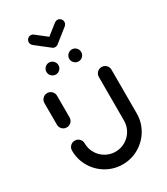

<svg xmlns="http://www.w3.org/2000/svg" viewBox="-202 -912 872 1003"><g transform="rotate(-30 234.0 -410.5)"><path d="M77 -311.9Q61.1 -311.9 50 -323Q38.9 -334.1 38.9 -350V-480.4Q38.9 -496.3 50 -507.4Q61.1 -518.5 77 -518.5Q93 -518.5 104.1 -507.4Q115.2 -496.3 115.2 -480.4V-350Q115.2 -334.1 104.1 -323Q93 -311.9 77 -311.9ZM391.5 -494.4Q407.4 -494.4 418.5 -483.3Q429.6 -472.2 429.6 -456.3V-193.3Q429.6 -140 403.3 -95.2Q377 -50.4 332.2 -24.3Q287.4 1.9 234.4 1.9Q181.5 1.9 136.7 -24.3Q91.9 -50.4 65.7 -95.2Q39.6 -140 39.6 -193.3Q39.6 -209.3 50.7 -220.4Q61.9 -231.5 77.8 -231.5Q93.7 -231.5 104.8 -220.4Q115.9 -209.3 115.9 -193.3Q115.9 -160.7 131.9 -133.5Q147.8 -106.3 175 -90.4Q202.2 -74.4 234.4 -74.4Q266.7 -74.4 294.1 -90.4Q321.5 -106.3 337.4 -133.7Q353.3 -161.1 353.3 -193.3V-456.3Q353.3 -472.2 364.4 -483.3Q375.6 -494.4 391.5 -494.4ZM266.7 -615.6Q266.7 -630.4 277.4 -641.1Q288.1 -651.9 303 -651.9Q317.8 -651.9 328.3 -641.1Q338.9 -630.4 338.9 -615.6Q338.9 -600.7 328.3 -590.2Q317.8 -579.6 303 -579.6Q288.1 -579.6 277.4 -590.2Q266.7 -600.7 266.7 -615.6ZM129.3 -615.6Q129.3 -630.4 139.8 -641.1Q150.4 -651.9 165.2 -651.9Q180 -651.9 190.7 -641.1Q201.5 -630.4 201.5 -615.6Q201.5 -600.7 190.9 -590.2Q180.4 -579.6 165.6 -579.6Q150.7 -579.6 140 -590.2Q129.3 -600.7 129.3 -615.6ZM126.7 -795.9Q126.7 -807.4 134.6 -815.4Q142.6 -823.3 154.1 -823.3Q164.1 -823.3 171.1 -817L251.5 -754.1Q256.3 -750 259.1 -744.4Q261.9 -738.9 261.9 -732.6Q261.9 -721.1 253.9 -713.1Q245.9 -705.2 234.4 -705.2Q224.4 -705.2 217.4 -711.5L137 -774.4Q132.2 -778.5 129.4 -784.1Q126.7 -789.6 126.7 -795.9ZM314.1 -823.3Q325.6 -823.3 333.5 -815.2Q341.5 -807 341.5 -795.9Q341.5 -783 331.1 -774.4L251.5 -711.1L217.4 -754.1L296.7 -817Q304.8 -823.3 314.1 -823.3Z"/></g></svg>

Font: 26F Galaxy Sans
Style: Bold
Weight: 700
Designer: C₂₉H₂₅N₃O₅
Version: Version 1.100